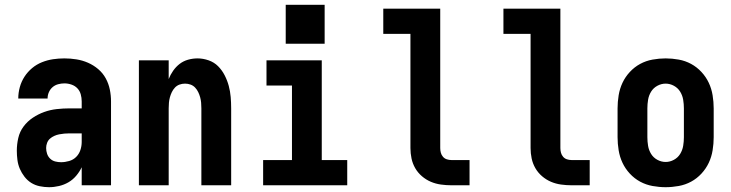

<svg xmlns="http://www.w3.org/2000/svg" viewBox="-20 -771 3040 799"><path d="M184 8Q165 8 145.5 4Q126 0 110 -10Q94 -20 82 -35.5Q70 -51 62.5 -68.5Q55 -86 52.5 -105.5Q50 -125 50 -144Q50 -170 56 -196.5Q62 -223 78 -244.5Q94 -266 116.5 -281Q139 -296 164 -305Q189 -314 216 -317Q243 -320 269 -320H320V-349Q320 -364 316 -378.5Q312 -393 302 -403.5Q292 -414 277.5 -419Q263 -424 248 -424Q235 -424 222 -420.5Q209 -417 199 -408.5Q189 -400 183.5 -387.5Q178 -375 178 -361H56Q56 -385 62.5 -408.5Q69 -432 82 -452Q95 -472 113.5 -487.5Q132 -503 154.5 -512Q177 -521 200.5 -524.5Q224 -528 248 -528Q273 -528 298 -524Q323 -520 346 -510Q369 -500 388.5 -483.5Q408 -467 420 -445Q432 -423 437 -398.5Q442 -374 442 -349V0H320V-75Q311 -56 297 -39.5Q283 -23 265 -12.5Q247 -2 226 3Q205 8 184 8ZM234 -96Q251 -96 268 -101Q285 -106 297 -118Q309 -130 314.5 -146.5Q320 -163 320 -180V-216H269Q258 -216 247.5 -215Q237 -214 226.5 -212Q216 -210 206 -205.5Q196 -201 188 -194Q180 -187 176 -176.5Q172 -166 172 -155Q172 -143 176 -131Q180 -119 189 -110.5Q198 -102 210 -99Q222 -96 234 -96Z M558 0V-520H682V-442Q689 -460 700.5 -476.5Q712 -493 727.5 -505Q743 -517 762.5 -522.5Q782 -528 802 -528Q825 -528 848 -520Q871 -512 887.5 -495.5Q904 -479 915 -457.5Q926 -436 932 -413.5Q938 -391 940 -367.5Q942 -344 942 -320V0H818V-320Q818 -332 817 -343.5Q816 -355 813 -366Q810 -377 805 -387.5Q800 -398 792 -406.5Q784 -415 773 -419Q762 -423 750 -423Q738 -423 727 -419Q716 -415 708 -406.5Q700 -398 695 -387.5Q690 -377 687 -366Q684 -355 683 -343.5Q682 -332 682 -320V0Z M1075 0V-105H1195V-415H1089V-520H1319V-105H1425V0ZM1169 -589V-751H1331V-589Z M1858 0Q1837 0 1815 -3Q1793 -6 1773 -14.5Q1753 -23 1736 -37.5Q1719 -52 1708 -71Q1697 -90 1692.5 -111.5Q1688 -133 1688 -155V-630H1575V-735H1812V-155Q1812 -145 1814.5 -135.5Q1817 -126 1823.5 -118.5Q1830 -111 1839.5 -108Q1849 -105 1858 -105H1934V0Z M2358 0Q2337 0 2315 -3Q2293 -6 2273 -14.5Q2253 -23 2236 -37.5Q2219 -52 2208 -71Q2197 -90 2192.5 -111.5Q2188 -133 2188 -155V-630H2075V-735H2312V-155Q2312 -145 2314.5 -135.5Q2317 -126 2323.5 -118.5Q2330 -111 2339.5 -108Q2349 -105 2358 -105H2434V0Z M2750 8Q2723 8 2695.5 3Q2668 -2 2644 -15Q2620 -28 2601 -48.5Q2582 -69 2570.5 -93.5Q2559 -118 2554.5 -145.5Q2550 -173 2550 -200V-320Q2550 -347 2554.5 -374.5Q2559 -402 2570.5 -426.5Q2582 -451 2601 -471.5Q2620 -492 2644 -505Q2668 -518 2695.5 -523Q2723 -528 2750 -528Q2777 -528 2804.5 -523Q2832 -518 2856 -505Q2880 -492 2899 -471.5Q2918 -451 2929.5 -426.5Q2941 -402 2945.5 -374.5Q2950 -347 2950 -320V-200Q2950 -173 2945.5 -145.5Q2941 -118 2929.5 -93.5Q2918 -69 2899 -48.5Q2880 -28 2856 -15Q2832 -2 2804.5 3Q2777 8 2750 8ZM2750 -97Q2768 -97 2784.5 -106Q2801 -115 2810.5 -130.5Q2820 -146 2823 -164Q2826 -182 2826 -200V-320Q2826 -338 2823 -356Q2820 -374 2810.5 -389.5Q2801 -405 2784.5 -414Q2768 -423 2750 -423Q2732 -423 2715.5 -414Q2699 -405 2689.5 -389.5Q2680 -374 2677 -356Q2674 -338 2674 -320V-200Q2674 -182 2677 -164Q2680 -146 2689.5 -130.5Q2699 -115 2715.5 -106Q2732 -97 2750 -97Z"/></svg>

Font: Iosevka SS04 Extrabold
Style: Regular
Weight: 800
Monospace: yes
Designer: Belleve Invis
Foundry: Belleve Invis
Version: Version 19.0.0; ttfautohint (v1.8.4)